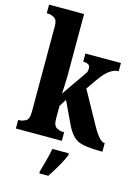

<svg xmlns="http://www.w3.org/2000/svg" viewBox="-142 -838 829 1138"><g transform="rotate(15 272.5 -269.5)"><path d="M13 0H295V-53H281Q268 -53 248 -64Q228 -75 228 -118V-196L256 -241L320 -106Q352 -39 392.5 -19.5Q433 0 533 0H544V-53H541Q512 -53 465 -138L355 -337L399 -400Q458 -486 514 -486V-536H296V-486Q339 -486 339 -457Q339 -451 337.5 -440.5Q336 -430 323 -414L223 -270Q224 -279 226 -315.5Q228 -352 228 -378V-760H13V-707H25Q38 -707 58.5 -696.5Q79 -686 79 -646V-118Q79 -74 58.5 -63.5Q38 -53 25 -53H13ZM216 221H271Q293 189 318 145.5Q343 102 355 71V61H253Q248 94 236 136Q224 178 216 208Z"/></g></svg>

Font: Noto Serif ExtraCondensed Extra
Style: Regular
Weight: 800
Width: 3
Designer: Monotype Design Team
Foundry: Monotype Imaging Inc.
Version: Version 1.002